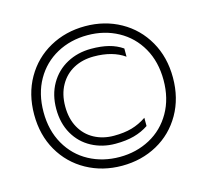

<svg xmlns="http://www.w3.org/2000/svg" viewBox="-105 -834 1044 969"><g transform="rotate(-15 417.5 -349.5)"><path d="M55 -349Q55 -456 102.5 -539Q150 -622 233 -668Q316 -714 418 -714Q520 -714 602.5 -668Q685 -622 732.5 -539Q780 -456 780 -349Q780 -242 732.5 -159Q685 -76 602.5 -30.5Q520 15 418 15Q316 15 233 -31Q150 -77 102.5 -159.5Q55 -242 55 -349ZM731 -349Q731 -445 690 -517Q649 -589 577.5 -628Q506 -667 418 -667Q329 -667 257.5 -628Q186 -589 145 -517Q104 -445 104 -349Q104 -253 145.5 -180.5Q187 -108 258.5 -69.5Q330 -31 418 -31Q505 -31 576.5 -69.5Q648 -108 689.5 -180.5Q731 -253 731 -349ZM170 -348Q170 -422 202.5 -478.5Q235 -535 291.5 -565.5Q348 -596 418 -596Q470 -596 509.5 -586Q549 -576 581 -554V-511Q519 -555 421 -555Q362 -555 316 -530.5Q270 -506 243.5 -459Q217 -412 217 -348Q217 -284 243 -237.5Q269 -191 314.5 -166.5Q360 -142 417 -142Q471 -142 511 -153.5Q551 -165 588 -190V-147Q554 -124 512 -112.5Q470 -101 414 -101Q346 -101 290 -131Q234 -161 202 -217Q170 -273 170 -348Z"/></g></svg>

Font: Prompt ExtraLight
Style: Regular
Weight: 275
Designer: Katatrad Team
Foundry: CadsonDemak
Version: Version 1.000